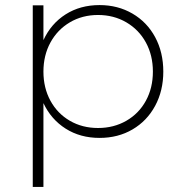

<svg xmlns="http://www.w3.org/2000/svg" viewBox="-20 -542 710 756"><path d="M623 -260Q623 -185 591 -125.5Q559 -66 502 -32.5Q445 1 372 1Q296 1 238.5 -35.5Q181 -72 151 -136V194H109V-521H151V-384Q181 -449 238.5 -485.5Q296 -522 372 -522Q444 -522 501.5 -488.5Q559 -455 591 -395.5Q623 -336 623 -260ZM366 -38Q428 -38 477.5 -66.5Q527 -95 554.5 -145.5Q582 -196 582 -260Q582 -324 554.5 -374.5Q527 -425 477.5 -454Q428 -483 366 -483Q304 -483 255 -454Q206 -425 178.5 -374.5Q151 -324 151 -260Q151 -196 178.5 -145.5Q206 -95 255 -66.5Q304 -38 366 -38Z"/></svg>

Font: Argentum Sans ExtraLight
Style: Regular
Weight: 275
Designer: Julieta Ulanovsky (Modified by Cristiano Sobral)
Foundry: Julieta Ulanovsky
Version: Version 1.000; ttfautohint (v1.5.65-e2d9)